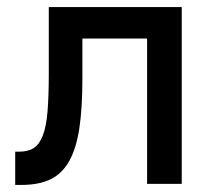

<svg xmlns="http://www.w3.org/2000/svg" viewBox="-20 -520 604 543"><path d="M23 -91H33Q59 -91 75 -101Q91 -111 101 -136.5Q111 -162 114.5 -205.5Q118 -249 118 -316V-500H494V0H396V-411H213V-296Q213 -215 204.5 -158Q196 -101 176 -65Q156 -29 123 -13Q90 3 41 3H23Z"/></svg>

Font: NT Somic Medium
Style: Regular
Weight: 500
Designer: Ravid Balaliev — lead type designer, mastering
Michael Voronin — secret advisor, marketing
Ivan Kovalenko — best boy
Foundry: NT Type
Version: Version 0.7